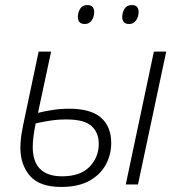

<svg xmlns="http://www.w3.org/2000/svg" viewBox="-20 -737 718 767"><path d="M224.6 9.8Q138.2 9.8 99.9 -34.4Q61.5 -78.6 61.5 -146Q61.5 -174.8 66.4 -203.9Q71.3 -232.9 77.6 -261.7L134.3 -530.8H184.1L131.8 -286.1Q156.2 -292.5 189.5 -297.6Q222.7 -302.7 256.8 -302.7Q342.3 -302.7 383.3 -267.1Q424.3 -231.4 424.3 -166Q424.3 -119.1 402.6 -79.1Q380.9 -39.1 336.7 -14.6Q292.5 9.8 224.6 9.8ZM482.4 0 594.7 -530.8H644L531.2 0ZM228 -32.7Q300.8 -32.7 337.6 -70.6Q374.5 -108.4 374.5 -162.6Q374.5 -207 345.7 -233.4Q316.9 -259.8 245.1 -259.8Q210 -259.8 179.2 -254.9Q148.4 -250 122.6 -244.1Q110.8 -187.5 110.8 -149.9Q110.8 -32.7 228 -32.7ZM496.1 -641.1Q468.3 -641.1 468.3 -669.9Q468.3 -686.5 477.3 -701.7Q486.3 -716.8 506.8 -716.8Q533.7 -716.8 533.7 -689Q533.7 -669.9 523.4 -655.5Q513.2 -641.1 496.1 -641.1ZM318.8 -641.1Q291 -641.1 291 -669.9Q291 -686.5 300 -701.7Q309.1 -716.8 328.6 -716.8Q356.4 -716.8 356.4 -689Q356.4 -669.9 346.4 -655.5Q336.4 -641.1 318.8 -641.1Z"/></svg>

Font: Open Sans Light
Style: Italic
Weight: 300
Italic angle: -12°
Designer: Monotype Design Team
Foundry: Monotype Imaging Inc.
Version: Version 3.003; ttfautohint (v1.8.4)